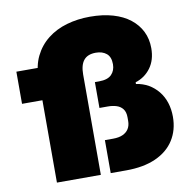

<svg xmlns="http://www.w3.org/2000/svg" viewBox="-82 -819 888 900"><g transform="rotate(-10 362.0 -369.5)"><path d="M117 0V-493Q117 -555 139.5 -601Q162 -647 201.5 -678Q241 -709 293 -724Q345 -739 404 -739Q465 -739 513 -725Q561 -711 594 -685Q627 -659 644.5 -623.5Q662 -588 662 -544Q662 -488 634.5 -450.5Q607 -413 562 -399V-391Q595 -386 621 -371Q647 -356 666.5 -332Q686 -308 696 -277Q706 -246 706 -210Q706 -147 676 -99.5Q646 -52 588 -26Q530 0 447 0H373V-157H412Q440 -157 458.5 -165.5Q477 -174 486.5 -189.5Q496 -205 496 -227V-244Q496 -269 485 -283.5Q474 -298 455.5 -304Q437 -310 414 -310H374V-433H394Q435 -433 453.5 -452Q472 -471 472 -501Q472 -536 452.5 -552Q433 -568 402 -568Q363 -568 344.5 -545.5Q326 -523 326 -478V0ZM20 -392V-545H261V-392Z"/></g></svg>

Font: Hubot Sans Condensed ExtraLight Black
Style: Regular
Weight: 900
Version: Version 2.000